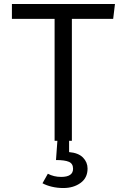

<svg xmlns="http://www.w3.org/2000/svg" viewBox="-20 -709 640 967"><path d="M328 0V57Q375 61 398 84.5Q421 108 421 140Q421 187 385.5 212.5Q350 238 299 238Q269 238 241.5 231.5Q214 225 194 214L221 166Q251 182 288 182Q348 182 348 141Q348 115 327 106Q306 97 262 97L269 0H255V-614H40V-689H559L550 -614H342V0Z"/></svg>

Font: FiraDG Mono
Style: Regular
Weight: 400
Designer: Carrois Corporate & Edenspiekermann AG
Foundry: Carrois Corporate GbR & Edenspiekermann AG
Version: Version 3.206